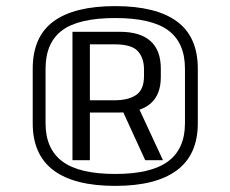

<svg xmlns="http://www.w3.org/2000/svg" viewBox="-20 -844 753 628"><path d="M357 -236Q223 -236 155 -287Q87 -338 87 -441V-619Q87 -724 155 -774Q223 -824 357 -824Q490 -824 558.5 -774Q627 -724 627 -619V-441Q627 -338 558.5 -287Q490 -236 357 -236ZM378 -488H435L513 -320H455ZM357 -275Q474 -275 529.5 -316Q585 -357 585 -441V-619Q585 -704 530.5 -744.5Q476 -785 357 -785Q237 -785 183 -744.5Q129 -704 129 -619V-441Q129 -357 184 -316Q239 -275 357 -275ZM217 -740H372Q438 -740 472 -710Q506 -680 506 -619V-592Q506 -534 472 -505Q438 -476 372 -476H271V-516H354Q400 -516 425.5 -533.5Q451 -551 451 -595V-617Q451 -654 431 -676.5Q411 -699 354 -699H260L274 -716V-320H217Z"/></svg>

Font: Pathway Extreme 8pt Thin Light
Style: Regular
Weight: 300
Version: Version 1.001;gftools[0.9.26]